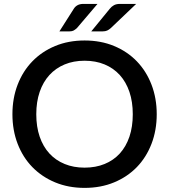

<svg xmlns="http://www.w3.org/2000/svg" viewBox="-20 -930 844 958"><path d="M762 -360Q762 -280 736 -212.5Q710 -145 662.8 -96.2Q615.5 -47.5 549.2 -20Q483 7.5 402 7.5Q321.5 7.5 255.2 -20Q189 -47.5 141.5 -96.2Q94 -145 68 -212.5Q42 -280 42 -360Q42 -440 68 -507.5Q94 -575 141.5 -624Q189 -673 255.2 -700.5Q321.5 -728 402 -728Q483 -728 549.2 -700.5Q615.5 -673 662.8 -624Q710 -575 736 -507.5Q762 -440 762 -360ZM642.5 -360Q642.5 -422 625.8 -471.5Q609 -521 577.8 -555.5Q546.5 -590 502 -608.5Q457.5 -627 402 -627Q347 -627 302.5 -608.5Q258 -590 226.5 -555.5Q195 -521 178 -471.5Q161 -422 161 -360Q161 -297.5 178 -248Q195 -198.5 226.5 -164.2Q258 -130 302.5 -111.8Q347 -93.5 402 -93.5Q457.5 -93.5 502 -111.8Q546.5 -130 577.8 -164.2Q609 -198.5 625.8 -248Q642.5 -297.5 642.5 -360ZM466.5 -910.5 363.5 -789.5Q355 -782 347.5 -777.8Q340 -773.5 327.5 -773.5H276.5L348 -886Q355 -897.5 366.8 -904Q378.5 -910.5 396.5 -910.5ZM659.5 -910.5 532.5 -789.5Q523.5 -781.5 514.5 -777.5Q505.5 -773.5 493 -773.5H435.5L527.5 -886Q536.5 -897.5 548.5 -904Q560.5 -910.5 578.5 -910.5Z"/></svg>

Font: Lato 2
Style: Regular
Weight: 600
Designer: Lukasz Dziedzic with Adam Twardoch and Botio Nikoltchev
Foundry: tyPoland Lukasz Dziedzic
Version: Version 2.015; 2015-08-06; http://www.latofonts.com/